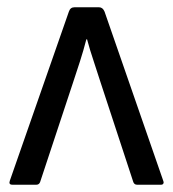

<svg xmlns="http://www.w3.org/2000/svg" viewBox="-20 -507 476 527"><path d="M14 0Q3 0 7 -11L169 -475Q173 -487 184 -487H252Q262 -487 267 -475L428 -11Q430 -7 428.5 -3.5Q427 0 422 0H356Q349 0 346 -7L256 -281Q247 -310 237 -339.5Q227 -369 219 -399H217Q209 -368 199.5 -338.5Q190 -309 180 -279L90 -7Q87 0 80 0Z"/></svg>

Font: Sofia Sans Semi Condensed
Style: Regular
Weight: 400
Designer: Botio Nikoltchev, Ani Petrova
Foundry: lettersoup
Version: Version 4.100; ttfautohint (v1.8.4.7-5d5b)